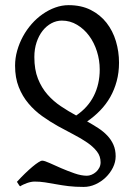

<svg xmlns="http://www.w3.org/2000/svg" viewBox="-20 -489 526 753"><path d="M114.7 -265.1Q114.7 -215.8 128.9 -180.2Q143.1 -144.5 166.3 -118.2Q189.5 -91.8 218.8 -72.3Q248 -52.7 278.8 -36.1Q324.7 -66.9 347.9 -113Q371.1 -159.2 371.1 -216.3Q371.1 -252.9 360.1 -287.6Q349.1 -322.3 329.3 -348.9Q309.6 -375.5 282.2 -391.8Q254.9 -408.2 222.7 -408.2Q201.2 -408.2 181.6 -397.7Q162.1 -387.2 147.2 -368.4Q132.3 -349.6 123.5 -323.2Q114.7 -296.9 114.7 -265.1ZM46.4 224.1Q62.5 206.5 78.1 191.4Q93.8 176.3 107.2 165Q120.6 153.8 130.6 147.5Q140.6 141.1 145.5 141.1Q154.3 141.1 174.6 150.4Q194.8 159.7 220.2 170.7Q245.6 181.6 272.2 190.9Q298.8 200.2 320.8 200.2Q329.6 200.2 339.1 196.3Q348.6 192.4 356.4 185.5Q364.3 178.7 369.4 168.9Q374.5 159.2 374.5 147.5Q374.5 123.5 360.1 105Q345.7 86.4 322 70.1Q298.3 53.7 268.3 38.3Q238.3 22.9 206.8 5.4Q175.3 -12.2 145.3 -33.7Q115.2 -55.2 91.6 -83.3Q67.9 -111.3 53.5 -147.7Q39.1 -184.1 39.1 -231.4Q39.1 -261.2 47.4 -290.5Q55.7 -319.8 70.1 -346.2Q84.5 -372.6 104.2 -395Q124 -417.5 147.5 -433.8Q170.9 -450.2 196.8 -459.5Q222.7 -468.8 249 -468.8Q298.8 -468.8 335.9 -450Q373 -431.2 397.7 -399.7Q422.4 -368.2 434.6 -327.4Q446.8 -286.6 446.8 -243.2Q446.8 -204.6 437.7 -170.9Q428.7 -137.2 412.4 -108.4Q396 -79.6 372.8 -55.7Q349.6 -31.7 321.8 -12.7Q344.7 0 365 13.2Q385.3 26.4 400.6 42.5Q416 58.6 424.8 78.6Q433.6 98.6 433.6 124Q433.6 146.5 422.9 168.2Q412.1 189.9 394.5 206.8Q377 223.6 354.5 233.9Q332 244.1 308.1 244.1Q274.9 244.1 248.8 241Q222.7 237.8 200.2 233.6Q177.7 229.5 157.2 226.3Q136.7 223.1 115.7 223.1Q109.4 223.1 101.6 224.6Q93.8 226.1 86.2 228.8Q78.6 231.4 71.3 234.9Q64 238.3 59.1 241.7Q55.7 239.3 53.5 235.1Q51.3 231 46.4 224.1Z"/></svg>

Font: Gentium Plus Phon
Style: Regular
Weight: 400
Designer: J. Victor Gaultney, Annie Olsen, Iska Routamaa, Becca Hirsbrunner
Foundry: SIL International
Version: Version 5.000